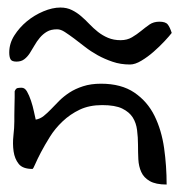

<svg xmlns="http://www.w3.org/2000/svg" viewBox="-20 -493 482 517"><path d="M254.9 -210Q220.7 -210 194.8 -197.8Q168.9 -185.5 148.4 -166Q127.9 -146.5 114.3 -124.5Q100.6 -102.5 90.3 -83Q80.1 -63.5 74.7 -50.8Q69.3 -38.1 67.4 -38.1Q41 -38.1 30.3 -51.8Q19.5 -65.4 16.6 -85.4Q13.7 -105.5 16.1 -127.4Q18.6 -149.4 18.6 -166V-182.6Q18.6 -194.3 19 -207Q19.5 -219.7 19.5 -230.5V-247.1Q22.5 -254.9 27.3 -255.9Q32.2 -256.8 38.1 -256.8Q46.9 -256.8 52.7 -246.6Q58.6 -236.3 63.5 -221.7Q68.4 -207 71.3 -192.9Q74.2 -178.7 76.2 -170.9Q87.9 -172.9 97.7 -180.7Q107.4 -188.5 117.7 -199.2Q127.9 -210 139.6 -221.7Q151.4 -233.4 167 -243.7Q182.6 -253.9 203.6 -260.7Q224.6 -267.6 252 -267.6Q306.6 -267.6 341.8 -243.7Q377 -219.7 396 -181.2Q415 -142.6 421.9 -94.2Q428.7 -45.9 428.7 3.9Q399.4 3.9 383.3 -5.4Q367.2 -14.6 360.4 -29.8Q353.5 -44.9 352.5 -64Q351.6 -83 351.6 -103Q351.6 -123 349.1 -142.6Q346.7 -162.1 337.4 -176.8Q328.1 -191.4 309.1 -200.7Q290 -210 254.9 -210ZM133.8 -414.1Q117.2 -414.1 106.4 -407.7Q95.7 -401.4 87.4 -391.6Q79.1 -381.8 72.8 -370.6Q66.4 -359.4 60.1 -349.6Q53.7 -339.8 45.4 -333.5Q37.1 -327.1 24.4 -327.1Q11.7 -327.1 8.3 -333.5Q4.9 -339.8 4.9 -351.6Q4.9 -376 18.6 -397.5Q32.2 -418.9 52.2 -435.5Q72.3 -452.1 96.7 -462.4Q121.1 -472.7 142.6 -472.7Q160.2 -472.7 173.8 -465.8Q187.5 -459 198.7 -449.2Q210 -439.5 220.7 -428.2Q231.4 -417 243.7 -407.2Q255.9 -397.5 271 -391.1Q286.1 -384.8 304.7 -384.8Q322.3 -384.8 335.4 -392.6Q348.6 -400.4 359.9 -409.7Q371.1 -418.9 382.3 -426.8Q393.6 -434.6 409.2 -434.6Q425.8 -434.6 431.6 -427.2Q437.5 -419.9 442.4 -404.3Q436.5 -396.5 423.3 -382.3Q410.2 -368.2 394 -354Q377.9 -339.8 360.8 -329.6Q343.8 -319.3 330.1 -319.3Q304.7 -319.3 283.2 -326.7Q261.7 -334 243.2 -344.2Q224.6 -354.5 209 -366.7Q193.4 -378.9 179.7 -389.2Q166 -399.4 154.8 -406.7Q143.6 -414.1 133.8 -414.1Z"/></svg>

Font: Swanky and Moo Moo Cyrillic
Style: Regular
Weight: 400
Designer: Kimberly Geswein; Denis Ignatov
Foundry: Kimberly Geswein; Denis Ignatov
Version: Version 1.003 June 27, 2018